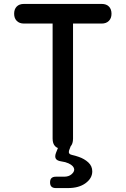

<svg xmlns="http://www.w3.org/2000/svg" viewBox="-20 -750 640 978"><path d="M248 -630H102Q79 -630 65.5 -643.5Q52 -657 52 -680Q52 -703 65 -716.5Q78 -730 102 -730H498Q522 -730 535 -716.5Q548 -703 548 -680Q548 -657 534.5 -643.5Q521 -630 498 -630H352V-44Q352 -18 340 -5L332 16Q329 25 332.5 31Q336 37 346 39Q364 43 381 49Q410 59 430 77.5Q450 96 450 123Q450 158 416 183Q382 208 326 208H265Q250 208 242.5 201Q235 194 235 179Q235 164 242.5 157Q250 150 265 150H307Q330 150 344 138Q358 126 358 114Q357 95 329 82Q314 75 292 72Q271 69 264.5 58.5Q258 48 265 29L275 4Q267 1 261 -5Q248 -18 248 -44Z"/></svg>

Font: Maple Mono Medium
Style: Regular
Weight: 500
Monospace: yes
Designer: subframe7536
Version: Version 7.000